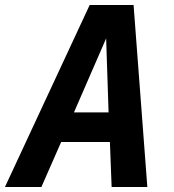

<svg xmlns="http://www.w3.org/2000/svg" viewBox="-75 -749 697 769"><path d="M-55.2 0H90.8L169.9 -180.2H365.2L372.1 0H515.1L460 -729H284.2ZM221.2 -298.8 350.1 -595.2 359.9 -298.8Z"/></svg>

Font: Hack
Style: Bold Oblique
Weight: 700
Italic angle: -12°
Monospace: yes
Designer: Christopher Simpkins
Foundry: Christopher Simpkins
Version: Version 2.010